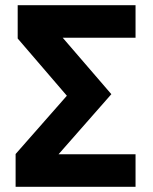

<svg xmlns="http://www.w3.org/2000/svg" viewBox="-20 -718 588 738"><path d="M501 0H40V-126L237 -350L48 -570V-698H501V-573H221L408 -356L205 -125H501Z"/></svg>

Font: IBM Plex Sans Condensed
Style: Bold
Weight: 700
Width: 3
Designer: Mike Abbink, Paul van der Laan, Pieter van Rosmalen
Foundry: Bold Monday
Version: Version 3.201